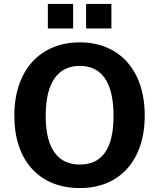

<svg xmlns="http://www.w3.org/2000/svg" viewBox="-20 -949 812 979"><path d="M353 -929H224V-804H353ZM548 -929H419V-804H548ZM387 10C590 10 718 -131 718 -360C718 -591 588 -733 387 -733C185 -733 53 -591 53 -359C53 -130 181 10 387 10ZM387 -110C282 -110 213 -182 213 -358C213 -538 282 -613 387 -613C492 -613 559 -538 559 -358C559 -181 493 -110 387 -110Z"/></svg>

Font: United Sans
Style: Bold
Weight: 700
Designer: Pablo Impallari, Rodrigo Fuenzalida (Modified by Dan O. Williams)
Version: Version 1.000;PS 001.000;hotconv 1.0.88;makeotf.lib2.5.64775